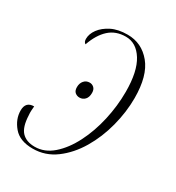

<svg xmlns="http://www.w3.org/2000/svg" viewBox="-144 -633 668 730"><g transform="rotate(30 189.5 -268.0)"><path d="M205 -546Q267 -546 307.5 -497Q348 -448 348 -350Q348 -289 331.5 -225.5Q315 -162 283.5 -109Q252 -56 207.5 -23Q163 10 108 10Q51 10 23.5 -22.5Q-4 -55 -4 -93Q-4 -132 33 -132Q32 -122 31.5 -112.5Q31 -103 32 -93Q34 -42 54 -21Q74 0 111 0Q154 0 190 -31.5Q226 -63 252.5 -115Q279 -167 293 -229.5Q307 -292 307 -354Q307 -443 278 -489.5Q249 -536 203 -536Q159 -536 130 -509.5Q101 -483 84 -434Q75 -439 75 -453Q75 -475 90.5 -496Q106 -517 134.5 -531.5Q163 -546 205 -546ZM165 -247Q154 -247 145.5 -254Q137 -261 137 -277Q137 -294 146.5 -305Q156 -316 171 -316Q182 -316 190 -308.5Q198 -301 198 -286Q198 -267 188.5 -257Q179 -247 165 -247Z"/></g></svg>

Font: Noto Serif Display Condensed ExtraLight
Style: Italic
Weight: 200
Width: 3
Italic angle: -12°
Designer: Monotype Design Team
Foundry: Monotype Imaging Inc.
Version: Version 2.009